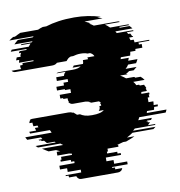

<svg xmlns="http://www.w3.org/2000/svg" viewBox="-100 -794 955 1018"><g transform="rotate(-10 377.5 -285.0)"><path d="M757 -129H615L607 -114H680L674 -104H653Q652 -103 651 -102Q650 -101 649 -99H658Q655 -96 654 -94H666Q663 -90 660 -86.5Q657 -83 653 -79H694L689 -74H581Q578 -72 575.5 -69Q573 -66 570 -64H691L678 -54H565Q558 -49 549.5 -44Q541 -39 532 -34H572Q561 -28 549 -23.5Q537 -19 524 -14H508Q492 -9 472 -4H479V6H420V21H414V31H468V41H485V51H403V71H441V91H511V106H427V111H442V113Q442 115 441.5 117Q441 119 441 121H479Q476 131 468 136H467Q462 140 453 140H257Q247 140 242 136H243Q234 130 232 121H193Q192 118 192 113V111H177V106H261V91H191V71H153V51H235V41H218V31H164V21H170V6H229V-1Q221 -2 214 -4H152V-24H171Q159 -29 150 -34H110Q101 -39 93.5 -44Q86 -49 78 -54H192Q188 -56 185 -59Q182 -62 179 -64H58Q55 -66 52.5 -69Q50 -72 47 -74H155Q154 -76 153 -77Q152 -78 150 -79H109L96 -94H84Q81 -97 80 -99H72Q69 -102 68 -104H89L83 -114H9Q7 -118 5 -121.5Q3 -125 1 -129H143Q142 -133 140 -136.5Q138 -140 136 -144H30L27 -154H64Q63 -158 62 -161.5Q61 -165 60 -169H79L76 -179H54Q53 -184 52.5 -188.5Q52 -193 52 -197V-199H36Q36 -207 43 -214H39Q46 -219 53 -219H249Q262 -219 270 -214H275L288 -203L292 -199H308Q318 -192 332.5 -187.5Q347 -183 371 -183Q420 -183 436 -199H409Q416 -206 417 -214V-224H427Q427 -229 426 -232.5Q425 -236 423 -239H428Q425 -244 419 -249H378Q373 -252 368 -254H370Q359 -258 347 -259H378Q373 -260 367.5 -260Q362 -260 356 -260H281Q267 -260 258 -274H262Q258 -279 258 -289V-294H235V-299H220V-319H281V-339H252V-344H210V-364H251V-379H276V-394H218V-414H260Q263 -428 273 -434H223Q228 -438 237 -438H312Q342 -438 356 -449H312Q314 -451 316.5 -453.5Q319 -456 320 -459H370Q373 -465 373 -474V-479H401Q401 -483 399 -489H437Q432 -502 417 -509H403Q390 -515 366 -515Q353 -515 343.5 -513Q334 -511 326 -509H313Q304 -506 299 -502Q294 -498 292 -495L287 -489H235Q226 -479 208 -479H10Q-2 -479 -9 -489H43Q40 -494 40 -501Q40 -503 40.5 -505Q41 -507 41 -509H54L55 -519H114Q115 -521 115 -524H37Q38 -528 39 -531.5Q40 -535 41 -539H24L30 -554H51Q53 -558 53 -559H50Q52 -563 53.5 -566.5Q55 -570 57 -574H45L51 -584H87L90 -589H4L11 -599H103L115 -614H63Q64 -616 67 -619H123Q124 -621 125.5 -622Q127 -623 128 -624H30Q35 -629 40.5 -634.5Q46 -640 52 -644H132L138 -649H7Q12 -653 18 -656.5Q24 -660 30 -664H40Q47 -668 55 -671.5Q63 -675 71 -679H167Q173 -682 180 -684.5Q187 -687 194 -689H213Q244 -699 282 -704.5Q320 -710 366 -710Q404 -710 439.5 -704.5Q475 -699 506 -689H487Q494 -687 500.5 -684.5Q507 -682 514 -679H417Q425 -675 433 -671.5Q441 -668 448 -664H438Q452 -657 462 -649H594Q596 -648 598 -647Q600 -646 601 -644H521Q533 -636 545 -624H643Q644 -623 645.5 -622Q647 -621 648 -619H592Q593 -618 594 -617Q595 -616 596 -614H648Q652 -610 655 -606.5Q658 -603 661 -599H569L575 -589H662L665 -584H628L634 -574H645Q647 -570 649 -566.5Q651 -563 652 -559H655Q657 -555 657 -554H635Q637 -550 638 -546.5Q639 -543 640 -539H657Q658 -535 658.5 -531.5Q659 -528 659 -524H738V-519H679Q680 -517 680 -514Q680 -511 680 -509H695V-489H657Q657 -487 657 -484Q657 -481 656 -479H628Q627 -474 626.5 -469Q626 -464 624 -459H574L571 -449H615L609 -434H659Q657 -429 654 -424Q651 -419 648 -414H605Q599 -403 588 -394H647L629 -379H604Q600 -376 595.5 -373Q591 -370 586 -368Q588 -367 590 -366Q592 -365 594 -364H553Q569 -355 582 -344H625Q627 -343 628 -342Q629 -341 630 -339H659Q669 -331 677 -319H616Q620 -315 623.5 -309.5Q627 -304 629 -299H644L647 -294H670Q672 -290 672 -289Q674 -285 676 -281.5Q678 -278 679 -274H675Q676 -270 677 -266.5Q678 -263 679 -259H648Q649 -257 649 -254H647Q647 -251 648 -249H689L690 -239H685Q686 -235 686 -231.5Q686 -228 686 -224H677V-199H703Q703 -194 702.5 -189Q702 -184 701 -179H723L722 -169H702L699 -154H661L658 -144H764Q763 -140 761 -136.5Q759 -133 757 -129Z"/></g></svg>

Font: Rubik Glitch
Style: Regular
Weight: 400
Designer: Hubert and Fischer, NaN
Foundry: Hubert and Fischer, NaN
Version: Version 2.200